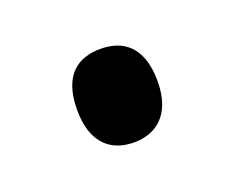

<svg xmlns="http://www.w3.org/2000/svg" viewBox="-41 -479 302 247"><g transform="rotate(-20 110.0 -356.0)"><path d="M110 -292C139 -292 165 -309 165 -356C165 -405 139 -420 110 -420C80 -420 55 -405 55 -356C55 -309 80 -292 110 -292Z"/></g></svg>

Font: Noto Serif Devanagari Condensed
Style: Regular
Weight: 400
Width: 3
Designer: Universal Thirst, Indian Type Foundry and the Monotype Design Team
Foundry: Monotype Imaging Inc.
Version: Version 2.004